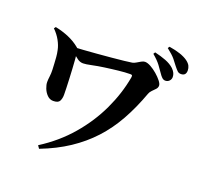

<svg xmlns="http://www.w3.org/2000/svg" viewBox="-153 -1017 1307 1261"><g transform="rotate(20 500.0 -386.5)"><path d="M871 -629Q859 -629 848.5 -638.5Q838 -648 827 -665Q814 -685 794 -711.5Q774 -738 738 -768L746 -781Q789 -771 824.5 -757.5Q860 -744 884 -722Q898 -708 904 -695Q910 -682 910 -668Q910 -652 899 -640.5Q888 -629 871 -629ZM232 55Q352 -21 439 -122.5Q526 -224 580 -339Q634 -454 655 -571Q657 -584 654.5 -587.5Q652 -591 642 -591Q624 -591 603 -589.5Q582 -588 559 -585.5Q536 -583 512.5 -580Q489 -577 467 -574Q423 -568 383.5 -559.5Q344 -551 325 -551Q303 -551 284.5 -565Q266 -579 231 -607L232 -631Q257 -632 299.5 -635Q342 -638 391.5 -642Q441 -646 488.5 -650.5Q536 -655 573.5 -659Q611 -663 628 -666Q639 -668 652.5 -676Q666 -684 680 -692Q694 -700 705 -700Q723 -700 746.5 -687Q770 -674 792.5 -654.5Q815 -635 830 -616Q845 -597 845 -584Q845 -570 834.5 -558.5Q824 -547 812 -535.5Q800 -524 795 -510Q755 -400 705 -310.5Q655 -221 589.5 -150Q524 -79 439.5 -23Q355 33 246 75ZM225 -252Q201 -252 183 -270Q165 -288 155.5 -312.5Q146 -337 146 -356Q146 -373 149 -395.5Q152 -418 151 -443Q150 -461 149 -483Q148 -505 146 -529.5Q144 -554 139 -576Q133 -607 114.5 -640.5Q96 -674 67 -702L76 -714Q126 -704 170.5 -685Q215 -666 250 -637Q263 -627 263.5 -615Q264 -603 264 -597Q266 -582 268 -554.5Q270 -527 272 -493Q274 -459 275.5 -425Q277 -391 278 -361.5Q279 -332 279 -314Q279 -289 269.5 -270.5Q260 -252 225 -252ZM953 -705Q938 -705 928 -714.5Q918 -724 903 -743Q891 -760 872.5 -782.5Q854 -805 814 -836L822 -848Q911 -834 954 -803Q973 -789 980.5 -774Q988 -759 988 -742Q988 -705 953 -705Z"/></g></svg>

Font: Noto Serif JP ExtraLight ExtraBold
Style: Regular
Weight: 800
Version: Version 2.003-H1;hotconv 1.1.1;makeotfexe 2.6.0